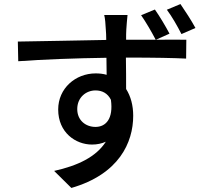

<svg xmlns="http://www.w3.org/2000/svg" viewBox="-20 -857 1040 947"><path d="M944 -719C924 -756 894 -802 870 -837L803 -809C829 -774 854 -730 875 -689ZM361 -319C361 -377 405 -411 451 -411C484 -411 511 -397 527 -365C540 -271 502 -231 451 -231C403 -231 361 -263 361 -319ZM816 -691C797 -727 768 -776 744 -810L676 -782C701 -746 727 -701 748 -661H602C602 -681 602 -699 603 -711C604 -725 607 -769 609 -783H494C498 -769 501 -736 502 -710C503 -699 504 -681 504 -660C363 -658 180 -653 68 -652L70 -555C194 -564 355 -570 505 -572L506 -488C489 -493 471 -495 452 -495C352 -495 267 -421 267 -317C267 -203 353 -144 434 -144C459 -144 482 -149 502 -158C454 -83 364 -40 247 -14L332 70C567 2 637 -154 637 -286C637 -337 625 -382 602 -418C602 -463 602 -520 601 -573C746 -573 839 -571 898 -568L899 -661C870 -662 813 -661 749 -661Z"/></svg>

Font: Noto Sans CJK JP Medium
Style: Regular
Weight: 500
Designer: Ryoko NISHIZUKA (kana & ideographs); Paul D. Hunt (Latin, Greek & Cyrillic); Wenlong ZHANG (bopomofo); Sandoll Communica
Foundry: Adobe Systems Incorporated
Version: Version 1.004;PS 1.004;hotconv 1.0.82;makeotf.lib2.5.63406